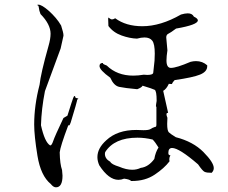

<svg xmlns="http://www.w3.org/2000/svg" viewBox="-20 -769 974 820"><path d="M219 31Q247 31 247 -19L245 -43Q236 -68 235 -118Q237 -142 272 -235Q273 -233 274 -233Q278 -233 282 -246Q309 -335 309 -339V-340Q309 -344 315 -348L303 -351Q301 -359 298 -359Q296 -359 292.5 -350.5Q289 -342 268 -275L251 -265Q214 -187 207.5 -167.5Q201 -148 195 -148H194Q171 -162 155 -234Q157 -304 172 -380L239 -562L251 -616V-619Q251 -629 241 -660Q222 -693 187 -724Q158 -749 144 -749Q140 -749 137 -747H139Q145 -747 146 -735.5Q147 -724 153 -709Q196 -665 196 -625Q196 -603 187 -572Q154 -455 149 -407Q126 -319 126 -237Q126 -189 140 -103.5Q154 -18 197 17Q208 31 219 31ZM544 4Q600 4 640.5 -23Q681 -50 704 -80L703 -89Q703 -98 708 -106H706Q699 -106 699 -116Q699 -137 715 -137Q745 -137 826 -67Q845 -39 854 -35Q863 -31 884 -31Q893 -40 893 -51Q893 -75 849 -119.5Q805 -164 731 -183Q708 -197 701 -204Q694 -211 694 -240L695 -266Q691 -275 691 -281Q691 -287 697 -287H698L677 -381Q691 -389 701 -411L714 -410Q717 -418 726 -427Q804 -438 834.5 -450.5Q865 -463 865 -486V-490Q845 -508 817 -508Q806 -508 794 -505Q733 -479 710 -479Q691 -479 691 -511Q691 -528 695 -554L690 -609Q690 -621 699 -625Q708 -629 732 -647Q825 -663 825 -682Q825 -690 808 -698Q801 -712 782 -712Q770 -712 753 -707Q666 -657 588 -657Q518 -657 472 -691Q464 -686 458 -686Q454 -686 449 -690Q444 -694 443 -694Q442 -694 442 -687L443 -658Q464 -630 499 -617.5Q534 -605 565 -604Q583 -609 597 -609Q620 -609 630.5 -595Q641 -581 641 -540L640 -510Q635 -469 634.5 -459Q634 -449 609 -449L594 -450Q570 -446 549 -446Q480 -446 436 -489Q420 -495 420 -497.5Q420 -500 419 -500Q405 -500 405 -487Q405 -470 451 -437Q466 -403 489 -398Q512 -393 566 -388Q585 -395 589 -403Q632 -390 640.5 -385.5Q649 -381 649 -338Q646 -321 646 -316Q646 -313 647 -313L648 -314V-237Q648 -227 643 -227H642Q630 -223 623 -218Q616 -213 593 -213L562 -214Q481 -214 434 -170Q396 -136 396 -98Q396 -81 404 -63Q444 -1 486 -1Q498 -1 510 -6Q534 -3 540 4ZM545 -44Q519 -44 489 -57Q456 -67 451 -78Q428 -91 428 -112L429 -119Q468 -181 567 -181Q599 -181 632 -173Q643 -162 657 -139Q644 -119 639 -90Q614 -56 581 -52Q564 -44 545 -44Z"/></svg>

Font: Xiaobo Songti 小帛宋体
Style: Regular
Weight: 400
Version: Version 1.501;March 17, 2024;FontCreator 14.0.0.2814 64-bit